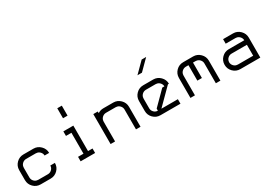

<svg xmlns="http://www.w3.org/2000/svg" viewBox="32 -1805 3935 2776"><g transform="rotate(-30 2000.0 -416.5)"><path d="M424.2 -333.3Q423.3 -369.2 397.1 -396.2Q370.8 -423.3 333.3 -423.3V-424.2H166.7Q130 -423.3 102.9 -397.1Q75.8 -370.8 75.8 -333.3H75V-166.7Q75.8 -130 102.1 -102.9Q128.3 -75.8 166.7 -75.8V-75H333.3Q369.2 -75.8 396.2 -102.5Q423.3 -129.2 423.3 -166.7H500Q500 -97.5 451.2 -48.8Q402.5 0 333.3 0H166.7Q97.5 0 48.8 -48.8Q0 -97.5 0 -166.7V-333.3Q0 -402.5 48.8 -451.2Q97.5 -500 166.7 -500H333.3Q401.7 -500 450.8 -450.8Q500 -401.7 500 -333.3Z M1000 -833.3V-666.7H924.2V-833.3ZM1075 0H833.3V-75H924.2V-424.2H833.3V-500H1000V-75H1075Z M1408.3 0H1333.3V-500H1408.3V-472.5Q1450 -500 1500 -500H1666.7Q1735 -500 1784.2 -450.8Q1833.3 -401.7 1833.3 -333.3V0H1757.5V-333.3Q1756.7 -369.2 1730.4 -396.2Q1704.2 -423.3 1666.7 -423.3V-424.2H1500Q1463.3 -423.3 1436.2 -397.1Q1409.2 -370.8 1409.2 -333.3H1408.3Z M2225 -75H2500V0H2166.7Q2097.5 0 2048.8 -48.8Q2000 -97.5 2000 -166.7V-333.3Q2000 -402.5 2048.8 -451.2Q2097.5 -500 2166.7 -500H2333.3Q2401.7 -500 2450.8 -450.8Q2500 -401.7 2500 -333.3H2483.3L2316.7 -166.7ZM2166.7 -75.8V-110.8Q2196.7 -140.8 2333.3 -277.5L2388.3 -333.3H2424.2Q2423.3 -369.2 2397.1 -396.2Q2370.8 -423.3 2333.3 -423.3V-424.2H2166.7Q2130 -423.3 2102.9 -397.1Q2075.8 -370.8 2075.8 -333.3H2075V-166.7Q2075.8 -130 2102.1 -102.9Q2128.3 -75.8 2166.7 -75.8ZM2408.3 -833.3Q2340.8 -765 2241.7 -666.7H2166.7L2333.3 -833.3Z M3090.8 0V-333.3Q3090 -369.2 3063.8 -396.2Q3037.5 -423.3 3000 -423.3V-424.2H2954.2V-166.7H2878.3V-424.2H2833.3Q2796.7 -423.3 2769.6 -397.1Q2742.5 -370.8 2742.5 -333.3H2741.7V0H2666.7V-333.3Q2666.7 -402.5 2715.4 -451.2Q2764.2 -500 2833.3 -500H3000Q3068.3 -500 3117.5 -450.8Q3166.7 -401.7 3166.7 -333.3V0Z M3833.3 0H3500Q3430.8 0 3382.1 -48.8Q3333.3 -97.5 3333.3 -166.7Q3333.3 -235.8 3382.1 -284.6Q3430.8 -333.3 3500 -333.3H3757.5Q3756.7 -369.2 3730.4 -396.2Q3704.2 -423.3 3666.7 -423.3V-424.2H3500V-500H3666.7Q3735 -500 3784.2 -450.8Q3833.3 -401.7 3833.3 -333.3ZM3757.5 -75V-257.5H3500Q3463.3 -256.7 3436.2 -230.4Q3409.2 -204.2 3409.2 -166.7H3408.3Q3409.2 -130 3435.4 -102.9Q3461.7 -75.8 3500 -75.8V-75Z"/></g></svg>

Font: 0xA000-Squareish-Mono
Style: Squareish-Mono
Weight: 400
Version: Version 0.1